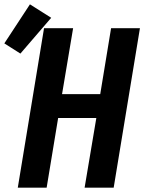

<svg xmlns="http://www.w3.org/2000/svg" viewBox="-59 -865 679 885"><path d="M23 0 144 -735H278L227 -431H403L453 -735H586L465 0H331L385 -321H209L156 0ZM35 -618 -39 -665 79 -845 177 -783Z"/></svg>

Font: Iosevka Curly XBdEx
Style: Italic
Weight: 800
Width: 7
Italic angle: -9°
Monospace: yes
Designer: Belleve Invis
Foundry: Belleve Invis
Version: Version 11.1.0; ttfautohint (v1.8.3)